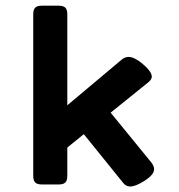

<svg xmlns="http://www.w3.org/2000/svg" viewBox="-20 -661 640 688"><path d="M532.2 -54.7Q532.2 -34.2 495.6 -11.7Q464.8 7.3 446.8 7.3Q430.7 7.3 420.4 -6.8L280.3 -180.2L221.2 -132.3V-30.8Q221.2 -14.2 214.1 -7.1Q207 0 190.4 0H129.9Q113.3 0 106.2 -7.1Q99.1 -14.2 99.1 -30.8V-609.9Q99.1 -626.5 106.2 -633.5Q113.3 -640.6 129.9 -640.6H190.4Q207 -640.6 214.1 -633.5Q221.2 -626.5 221.2 -609.9V-283.7L416 -447.3Q427.2 -457 440.9 -457Q460.4 -457 488.8 -434.1Q523.9 -404.8 523.9 -386.7Q523.9 -376.5 512.2 -366.7L376.5 -257.3L522 -79.1Q532.2 -65.9 532.2 -54.7Z"/></svg>

Font: Courier Prime Sans
Style: Bold
Weight: 700
Designer: Alan Dague-Greene
Foundry: Quote-Unquote Apps
Version: Version 3.020